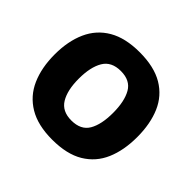

<svg xmlns="http://www.w3.org/2000/svg" viewBox="-171 -927 1140 1140"><g transform="rotate(45 398.5 -357.5)"><path d="M745 -358Q745 -247 709.5 -164.5Q674 -82 597.5 -36Q521 10 398 10Q278 10 201 -36Q124 -82 87.5 -165Q51 -248 51 -359Q51 -470 88 -552.5Q125 -635 202 -680Q279 -725 399 -725Q521 -725 597.5 -679.5Q674 -634 709.5 -551.5Q745 -469 745 -358ZM254 -358Q254 -261 287.5 -206Q321 -151 398 -151Q478 -151 510 -206Q542 -261 542 -358Q542 -455 510 -511Q478 -567 399 -567Q320 -567 287 -511Q254 -455 254 -358Z"/></g></svg>

Font: Noto Sans Syriac Eastern Black
Style: Regular
Weight: 900
Designer: Patrick Giasson and the Monotype Design Team
Foundry: Monotype Imaging Inc.
Version: Version 3.001; ttfautohint (v1.8.4.7-5d5b)